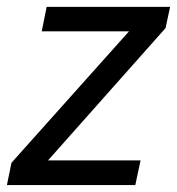

<svg xmlns="http://www.w3.org/2000/svg" viewBox="-35 -532 509 552"><path d="M-15.1 0 -2 -64 335.9 -441.9H85L99.1 -512.2H454.1L440.9 -451.2L103 -70.8H369.1L354 0Z"/></svg>

Font: Clear Sans
Style: Italic
Weight: 400
Italic angle: -12°
Foundry: Intel Corporation
Version: Version 1.00